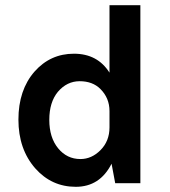

<svg xmlns="http://www.w3.org/2000/svg" viewBox="-20 -706 654 740"><path d="M521 0H424L410 -75Q365 14 272 14Q179 14 116 -57Q51 -131 51 -245Q51 -359 113 -430Q174 -499 265 -499Q356 -499 402 -426V-686H521ZM290 -93Q333 -93 367 -127Q402 -162 402 -215V-278Q402 -328 367 -363Q337 -393 287 -393Q238 -393 203 -352Q170 -312 170 -244Q170 -176 204 -134.5Q238 -93 290 -93Z"/></svg>

Font: Karla Neue
Style: Bold
Weight: 700
Designer: Jonathan Pinhorn
Foundry: PYRS Fontlab Ltd. / Made with FontLab
Version: Version 1.000;PS 001.001;hotconv 1.0.56